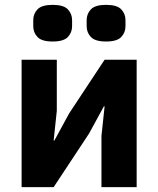

<svg xmlns="http://www.w3.org/2000/svg" viewBox="-20 -771 652 791"><path d="M69 0ZM69 -525H214V-314L201 -192H204L265 -304L411 -525H543V0H398V-211L411 -333H408L347 -221L201 0H69ZM197 -600Q152 -600 134.5 -618.5Q117 -637 117 -663V-688Q117 -714 134.5 -732.5Q152 -751 197 -751Q242 -751 259.5 -732.5Q277 -714 277 -688V-663Q277 -637 259.5 -618.5Q242 -600 197 -600ZM417 -600Q372 -600 354.5 -618.5Q337 -637 337 -663V-688Q337 -714 354.5 -732.5Q372 -751 417 -751Q462 -751 479.5 -732.5Q497 -714 497 -688V-663Q497 -637 479.5 -618.5Q462 -600 417 -600Z"/></svg>

Font: Aneliza ExtraBold
Style: Regular
Weight: 800
Designer: Mike Abbink, Paul van der Laan, Pieter van Rosmalen
Foundry: Bold Monday
Version: Version 3.001;September 8, 2019;FontCreator 11.5.0.2425 64-b